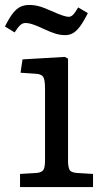

<svg xmlns="http://www.w3.org/2000/svg" viewBox="-34 -756 426 776"><path d="M47 0V-53L114 -57Q135 -59 141.5 -69.5Q148 -80 148 -108V-398Q148 -434 140.5 -445.5Q133 -457 109 -458L49 -462L57 -516L228 -526L241 -519V-104Q241 -85 246 -72Q251 -59 276 -57L342 -53V0ZM230 -614Q211 -614 192 -619.5Q173 -625 145 -638Q122 -649 107 -654.5Q92 -660 83.5 -661.5Q75 -663 69 -663Q58 -663 49 -655.5Q40 -648 25 -625L-14 -649Q4 -685 19 -703.5Q34 -722 49.5 -729Q65 -736 84 -736Q103 -736 122.5 -731Q142 -726 173 -712Q204 -698 220 -693Q236 -688 243 -688Q253 -688 261 -696Q269 -704 282 -726L321 -703Q303 -667 288.5 -648Q274 -629 260 -621.5Q246 -614 230 -614Z"/></svg>

Font: Literata Variable Black
Style: Regular
Weight: 900
Designer: Latin by Veronika Burian and Jose Scaglione. Greek by Irene Vlachou. Cyrillic by Vera Evstafieva.
Foundry: TypeTogether
Version: Version 3.021